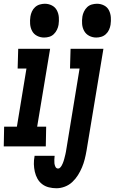

<svg xmlns="http://www.w3.org/2000/svg" viewBox="-46 -780 611 1023"><path d="M189 -580Q169 -580 151.5 -589Q134 -598 125 -615Q116 -632 114.5 -652Q113 -672 116 -692Q118 -705 124 -718.5Q130 -732 141 -742Q152 -752 166 -756Q180 -760 193 -760Q213 -760 230.5 -751Q248 -742 257 -725Q266 -708 267.5 -688Q269 -668 266 -648Q264 -635 257.5 -621.5Q251 -608 240.5 -598Q230 -588 216.5 -584Q203 -580 189 -580ZM198 0H-26L-24 -105H44L95 -415H48L51 -520H221L152 -105H200ZM467 -580Q447 -580 429.5 -589Q412 -598 402.5 -615Q393 -632 391.5 -652Q390 -672 393 -692Q395 -705 401.5 -718.5Q408 -732 418.5 -742Q429 -752 443 -756Q457 -760 471 -760Q491 -760 508.5 -751Q526 -742 534.5 -725Q543 -708 544.5 -688Q546 -668 543 -648Q541 -635 535 -621.5Q529 -608 518 -598Q507 -588 493.5 -584Q480 -580 467 -580ZM255 223Q234 223 214 218Q194 213 178.5 201Q163 189 153.5 172Q144 155 139.5 135Q135 115 134.5 94.5Q134 74 138 53V50H245V51Q244 61 243.5 71Q243 81 244 90.5Q245 100 249.5 109Q254 118 264 118Q270 118 275 112.5Q280 107 283 101.5Q286 96 288.5 90Q291 84 293 78Q295 72 296.5 66Q298 60 299.5 54Q301 48 302.5 42Q304 36 305 30Q306 24 307 18Q308 12 309 6L378 -415H327L330 -520H505L415 23Q411 46 405.5 68Q400 90 391 111.5Q382 133 369.5 153Q357 173 339.5 189.5Q322 206 299.5 214.5Q277 223 255 223Z"/></svg>

Font: Iosevka Term Curly Hv Obl
Style: Regular
Weight: 900
Italic angle: -9°
Designer: Belleve Invis
Foundry: Belleve Invis
Version: Version 32.3.0